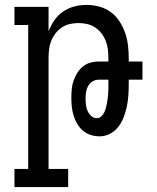

<svg xmlns="http://www.w3.org/2000/svg" viewBox="-20 -548 640 783"><path d="M258 215H39V141H95V-446H39V-520H178V-420Q187 -444 201.5 -465Q216 -486 237 -500.5Q258 -515 282.5 -521.5Q307 -528 333 -528Q359 -528 385 -521Q411 -514 432 -498.5Q453 -483 467.5 -460.5Q482 -438 490.5 -413.5Q499 -389 502 -362.5Q505 -336 505 -310V-297H561V-223H505V-205Q505 -182 503.5 -159.5Q502 -137 497.5 -115Q493 -93 485 -71.5Q477 -50 463.5 -32Q450 -14 429.5 -3Q409 8 387 8Q368 8 350.5 2.5Q333 -3 319 -14.5Q305 -26 295.5 -42Q286 -58 280.5 -75.5Q275 -93 273 -111.5Q271 -130 271 -148Q271 -166 272.5 -183.5Q274 -201 279.5 -217.5Q285 -234 294 -249Q303 -264 316.5 -275.5Q330 -287 347 -292Q364 -297 382 -297H422V-310Q422 -328 420 -346Q418 -364 411.5 -380.5Q405 -397 394 -411.5Q383 -426 368 -436Q353 -446 335.5 -450Q318 -454 300 -454Q282 -454 264.5 -450Q247 -446 232 -436Q217 -426 206 -411.5Q195 -397 188.5 -380.5Q182 -364 180 -346Q178 -328 178 -310V141H258ZM375 -66Q385 -66 392.5 -73Q400 -80 404.5 -88.5Q409 -97 411.5 -106.5Q414 -116 416 -126Q418 -136 419 -145.5Q420 -155 421 -165Q422 -175 422 -185Q422 -195 422 -205V-223H382Q369 -223 357.5 -216Q346 -209 339.5 -197.5Q333 -186 331 -173Q329 -160 329 -147Q329 -134 330.5 -121Q332 -108 337 -96Q342 -84 352 -75Q362 -66 375 -66Z"/></svg>

Font: Iosevka HT Extended
Style: Regular
Weight: 400
Width: 7
Monospace: yes
Designer: Belleve Invis
Foundry: Belleve Invis
Version: Version 32.3.0; ttfautohint (v1.8.4)